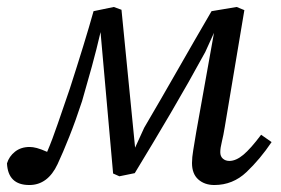

<svg xmlns="http://www.w3.org/2000/svg" viewBox="-24 -517 804 550"><path d="M60 13Q-1 13 -4 -49Q2 -69 19 -82.5Q36 -96 61 -96Q70 -96 81.5 -93Q93 -90 111 -82Q126 -117 142 -164Q158 -211 176 -263Q197 -328 214.5 -385Q232 -442 244 -485L302 -497L324 -489L363 -94L389 -151Q436 -231 484.5 -316Q533 -401 582 -485L654 -497L676 -488L620 -154Q616 -129 611.5 -111Q607 -93 607 -81Q607 -69 614.5 -62.5Q622 -56 633 -56Q652 -56 673 -73.5Q694 -91 724 -131L754 -110Q721 -61 682 -24Q643 13 590 13Q562 13 544 -3Q526 -19 526 -50Q526 -66 529.5 -86.5Q533 -107 538 -138L589 -423L564 -368Q516 -280 465.5 -194Q415 -108 362 -21L318 -12L300 -20L264 -425Q253 -377 239 -326Q225 -275 211 -227Q193 -172 174.5 -125.5Q156 -79 141 -47Q113 13 60 13Z"/></svg>

Font: Source Serif 4 SmText
Style: Italic
Weight: 400
Italic angle: -12°
Designer: Frank Grießhammer
Foundry: Adobe
Version: Version 4.005;hotconv 1.1.0;makeotfexe 2.6.0